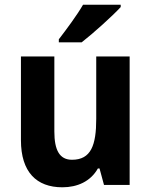

<svg xmlns="http://www.w3.org/2000/svg" viewBox="-20 -879 642 816"><path d="M493 -849V-859H333C307 -814 263 -755 230 -712V-699H327C376 -737 459 -812 493 -849ZM531 -639H389V-374C389 -262 367 -200 286 -200C233 -200 211 -241 211 -320V-639H69V-283C69 -148 135 -83 245 -83C309 -83 365 -108 396 -163H403L422 -93H531Z"/></svg>

Font: Noto Sans Kannada UI SemiCondensed
Style: Bold
Weight: 700
Width: 4
Designer: Jelle Bosma - Monotype Design Team
Foundry: Monotype Imaging Inc.
Version: Version 2.005